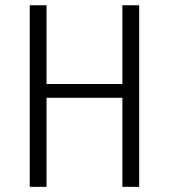

<svg xmlns="http://www.w3.org/2000/svg" viewBox="-20 -725 655 745"><path d="M520 0H454.9V-345.6H160.5V0H95.4V-704.6H160.5V-399H454.9V-704.6H520Z"/></svg>

Font: Fira Code Fixed Light
Style: Regular
Weight: 300
Monospace: yes
Designer: Carrois Corporate, Edenspiekermann AG, Nikita Prokopov
Foundry: Carrois Corporate, Edenspiekermann AG, Nikita Prokopov
Version: Version 5.002